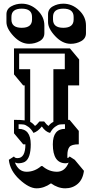

<svg xmlns="http://www.w3.org/2000/svg" viewBox="-20 -963 503 1043"><path d="M410 -499H350V-312H358L408 -252V-179Q369 -179 357.5 -165Q346 -151 346 -120V-105Q353 -105 358 -113L386 -95L436 -35Q430 12 402 36Q374 60 334.5 60Q295 60 257 33Q219 60 178.5 60Q138 60 86 12Q34 -36 28 -95L56 -113Q60 -104 75 -104Q118 -104 118 -179H106L56 -239V-312Q97 -312 114 -309V-499H106L56 -559V-700H360L410 -640ZM170 -279Q180 -285 194 -303H220Q233 -285 244 -279Q254 -293 270 -301V-587H332V-672H84V-587H144V-301Q158 -294 170 -279ZM210 -61Q246 -30 289.5 -30Q333 -30 353 -80Q346 -76 337 -76Q267 -76 267 -179Q267 -263 333 -263V-288Q314 -288 304 -286.5Q294 -285 279 -274Q264 -263 252 -241Q228 -246 207 -276Q186 -249 162 -241Q149 -263 134 -274Q119 -285 109 -286.5Q99 -288 81 -288V-263Q147 -263 147 -179Q147 -103 115 -84Q100 -76 77 -76L61 -80Q81 -30 124.5 -30Q168 -30 204 -61ZM221 -825V-783Q221 -754 195 -739.5Q169 -725 138 -725Q93 -725 54 -766.5Q15 -808 15 -843V-885Q15 -914 41 -928.5Q67 -943 98 -943Q146 -943 183.5 -907.5Q221 -872 221 -825ZM154 -857V-871Q154 -916 98 -916Q42 -916 42 -871V-857Q42 -812 98 -812Q154 -812 154 -857ZM447 -825V-783Q447 -754 421 -739.5Q395 -725 364 -725Q319 -725 280 -766.5Q241 -808 241 -843V-885Q241 -914 267 -928.5Q293 -943 324 -943Q372 -943 409.5 -907.5Q447 -872 447 -825ZM380 -857V-871Q380 -916 324 -916Q268 -916 268 -871V-857Q268 -812 324 -812Q380 -812 380 -857Z"/></svg>

Font: Ewert
Style: Regular
Weight: 400
Designer: Johan Kallas, Mihkel Virkus
Foundry: Johan Kallas, Mihkel Virkus
Version: Version 1.001